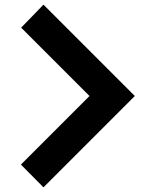

<svg xmlns="http://www.w3.org/2000/svg" viewBox="-20 -781 708 826"><path d="M167 25 70 -73 365 -368 71 -662 167 -761 560 -368Z"/></svg>

Font: SUIT ExtraBold
Style: Regular
Weight: 800
Designer: Sunn Youn; Korean Glyphs from Source Han Sans (Sandoll Communications; Soo-young Jang, Joo-yeon Kang)
Foundry: Sunn
Version: Version 1.008